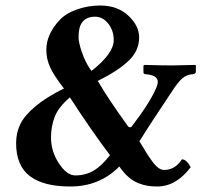

<svg xmlns="http://www.w3.org/2000/svg" viewBox="-20 -674 769 704"><path d="M268.1 -536.1Q268.1 -518.1 280.5 -481.9Q293 -445.8 311 -419.9L315.9 -414.1Q397 -478 397 -526.9Q397 -562 377 -587.4Q356.9 -612.8 328.1 -612.8Q289.1 -612.8 274.9 -581.1Q268.1 -564.9 268.1 -536.1ZM554.2 -355Q572.3 -397.9 514.2 -401.9Q506.3 -401.9 505.9 -409.2V-433.1L509.8 -436Q572.8 -434.1 612.8 -434.1L695.8 -436L698.2 -434.1V-411.1Q698.2 -403.3 687 -401.9Q665 -400.9 648.9 -387Q632.8 -373 611.8 -340.8Q528.8 -216.8 491.2 -155.8Q495.1 -149.9 503.2 -136.5Q511.2 -123 516.1 -115Q521 -106.9 528.6 -95.9Q536.1 -85 541.5 -77.9Q546.9 -70.8 554 -64Q561 -57.1 568.1 -54Q575.2 -50.8 581.1 -50.8Q622.1 -50.8 647 -89.8Q664.1 -89.8 679.2 -61Q626 9.8 556.2 9.8Q537.1 9.8 521.7 7.3Q506.3 4.9 487.8 -2.2Q469.2 -9.3 451.4 -24.7Q433.6 -40 417.5 -63.5Q344.7 10.3 236.8 9.8Q142.6 9.8 92.8 -25.9Q38.6 -64.9 39.1 -149.9Q39.1 -187.5 54.7 -219.2Q70.3 -251 109.9 -284.2Q149.4 -317.4 214.4 -349.6Q178.7 -395.5 164.3 -426.3Q149.9 -457 149.9 -491.2Q149.9 -548.3 198.2 -600.1Q221.2 -625 262.2 -639.4Q303.2 -653.8 347.2 -653.8Q411.1 -653.8 450.7 -616.5Q490.2 -579.1 490.2 -537.1Q490.2 -487.3 450.7 -450.2Q411.1 -413.1 337.9 -377L341.8 -372.1Q375.5 -313.5 447.3 -213.9Q449.2 -210.4 452.1 -208.7Q455.1 -207 458 -207.3Q460.9 -207.5 462.9 -210Q532.2 -300.8 554.2 -355ZM236.3 -316.9Q194.8 -281.7 180.9 -246.3Q167 -210.9 167 -169.9Q167 -119.1 196 -75Q225.1 -30.8 255.9 -30.8Q293 -30.8 322.5 -47.9Q352.1 -64.9 383.3 -105Q314 -196.8 236.3 -316.9Z"/></svg>

Font: Linux Libertine
Style: Bold
Weight: 700
Designer: Philipp H. Poll
Foundry: Philipp H. Poll
Version: Version 5.0.3